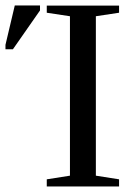

<svg xmlns="http://www.w3.org/2000/svg" viewBox="-55 -675 486 695"><path d="M292 -39.1 376 -25.9V0H114.3V-25.9L198.2 -39.1V-616.2L114.3 -628.9V-654.8H376V-628.9L292 -616.2ZM-35.2 -496.6V-512.7L-1.5 -655.3H89.8V-637.2L-8.3 -496.6Z"/></svg>

Font: Times New Roman
Style: Regular
Weight: 400
Designer: Steve Matteson
Foundry: Ascender Corporation
Version: Version 2.00.3